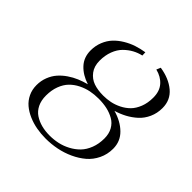

<svg xmlns="http://www.w3.org/2000/svg" viewBox="-181 -868 1039 1039"><g transform="rotate(45 339.0 -348.0)"><path d="M68.8 -162.1Q68.8 -195.8 80.3 -225.1Q91.8 -254.4 110.4 -275.6Q128.9 -296.9 154.5 -314.5Q180.2 -332 206.5 -343Q232.9 -354 262.2 -361.8Q208.5 -378.9 175.8 -414.1Q143.1 -449.2 143.1 -502Q143.1 -538.1 155.8 -569.3Q168.5 -600.6 189.5 -622.8Q210.4 -645 238.8 -662.1Q267.1 -679.2 297.4 -689.2Q327.6 -699.2 359.9 -704.1L360.8 -680.2Q334 -674.3 309.8 -661.1Q285.6 -647.9 263.9 -626.5Q242.2 -605 229.5 -571.5Q216.8 -538.1 216.8 -497.1Q216.8 -454.6 237.8 -426.8Q258.8 -398.9 290.5 -387.9Q322.3 -377 363.8 -377Q391.6 -377 418.2 -382.3Q444.8 -387.7 471.7 -401.1Q498.5 -414.6 518.6 -434.8Q538.6 -455.1 551.3 -487.5Q564 -520 564 -561Q564 -610.4 537.8 -639.9Q511.7 -669.4 467.8 -680.2L478 -704.1Q549.8 -692.9 594.5 -655.3Q639.2 -617.7 639.2 -556.2Q639.2 -516.6 624 -482.9Q608.9 -449.2 583.3 -426Q557.6 -402.8 528.3 -387.2Q499 -371.6 465.8 -361.8Q528.3 -344.2 567.1 -305.9Q606 -267.6 606 -211.9Q606 -168.5 588.1 -131.6Q570.3 -94.7 540.8 -69.6Q511.2 -44.4 472.7 -26.6Q434.1 -8.8 392.3 -0.5Q350.6 7.8 308.1 7.8Q272.5 7.8 238.5 1.7Q204.6 -4.4 173.6 -17.8Q142.6 -31.2 119.4 -50.8Q96.2 -70.3 82.5 -98.9Q68.8 -127.4 68.8 -162.1ZM145 -158.2Q145 -121.1 158.4 -93.5Q171.9 -65.9 195.8 -50Q219.7 -34.2 248.8 -26.6Q277.8 -19 312 -19Q343.8 -19 374.3 -25.6Q404.8 -32.2 433.8 -47.6Q462.9 -63 484.9 -85.4Q506.8 -107.9 520 -142.1Q533.2 -176.3 533.2 -217.8Q533.2 -253.4 518.6 -279.8Q503.9 -306.2 478.5 -320.6Q453.1 -335 423.6 -341.6Q394 -348.1 358.9 -348.1Q326.7 -348.1 297.4 -342.3Q268.1 -336.4 239.7 -322.3Q211.4 -308.1 190.7 -286.9Q169.9 -265.6 157.5 -232.7Q145 -199.7 145 -158.2Z"/></g></svg>

Font: Dihjauti S
Style: Italic
Weight: 400
Italic angle: -9°
Designer: T. Christopher White
Version: Version 3.0.0